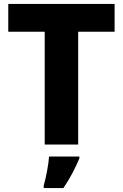

<svg xmlns="http://www.w3.org/2000/svg" viewBox="-20 -734 625 975"><path d="M377 0H207V-573H22V-714H562V-573H377ZM383 71Q367 108 348 144.5Q329 181 302 221H202V208Q211 177 219 134.5Q227 92 229 61H383Z"/></svg>

Font: Noto Sans Malayalam ExtraBold
Style: Regular
Weight: 800
Designer: Jelle Bosma - Monotype Design Team
Foundry: Monotype Imaging Inc.
Version: Version 2.104; ttfautohint (v1.8.4.7-5d5b)